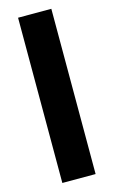

<svg xmlns="http://www.w3.org/2000/svg" viewBox="-118 -806 506 853"><g transform="rotate(-15 134.5 -380.0)"><path d="M211 0V-760H58V0Z"/></g></svg>

Font: Noto Sans Khmer UI Condensed ExtraBold
Style: Regular
Weight: 800
Width: 3
Designer: Danh Hong and the Monotype Design Team
Foundry: Monotype Imaging Inc.
Version: Version 2.002